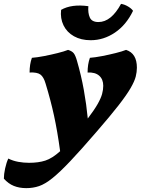

<svg xmlns="http://www.w3.org/2000/svg" viewBox="-147 -725 732 993"><path d="M205 -467Q225 -461 234 -450Q243 -439 251 -411Q273 -335 286.5 -260Q300 -185 307 -112Q341 -157 358 -187Q375 -217 381 -239Q387 -261 387 -281Q387 -315 366 -333.5Q345 -352 306 -350Q306 -393 318 -426Q345 -428 381 -435Q417 -442 451 -450.5Q485 -459 505 -467Q561 -449 561 -375Q561 -353 555 -329Q549 -305 528.5 -269.5Q508 -234 466 -180Q424 -126 352 -43Q271 51 216.5 108.5Q162 166 124 196.5Q86 227 55 237.5Q24 248 -11 248Q-47 248 -75.5 236.5Q-104 225 -127 199Q-127 176 -120.5 146Q-114 116 -104 95Q-80 107 -52.5 112Q-25 117 3 117Q52 117 87.5 105.5Q123 94 164 57Q150 -46 132.5 -126.5Q115 -207 89 -292Q79 -327 62 -339.5Q45 -352 6 -350Q6 -393 18 -426Q45 -428 81 -435Q117 -442 151 -450.5Q185 -459 205 -467ZM322 -517Q272 -517 235.5 -537.5Q199 -558 181.5 -594Q164 -630 169 -674Q223 -705 310 -693Q307 -658 317.5 -634.5Q328 -611 362 -611Q428 -611 479 -705Q498 -702 516 -691Q534 -680 541 -669Q506 -596 447.5 -556.5Q389 -517 322 -517Z"/></svg>

Font: Vollkorn Black
Style: Italic
Weight: 900
Italic angle: -11°
Designer: Friedrich Althausen
Foundry: Friedrich Althausen
Version: Version 5.000; ttfautohint (v1.8.3)